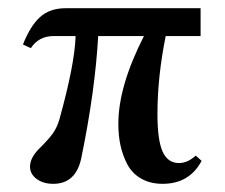

<svg xmlns="http://www.w3.org/2000/svg" viewBox="-20 -434 544 465"><path d="M108.9 11.2Q84.5 11.2 68.6 -0.7Q52.7 -12.7 52.7 -30.3Q52.7 -53.2 78.1 -77.1Q98.1 -97.2 107.9 -110.8Q117.7 -124.5 123.5 -143.6Q161.1 -278.3 163.1 -346.7H110.4Q73.7 -346.7 54.7 -317.4L35.6 -326.2Q53.2 -371.1 76.9 -392.6Q100.6 -414.1 139.2 -414.1H465.8V-346.7H381.3Q361.3 -247.6 361.3 -157.7Q361.3 -94.7 373.8 -66.9Q386.2 -39.1 413.6 -39.1Q434.1 -39.1 454.1 -57.1L468.3 -44.4Q438.5 11.2 374 11.2Q343.8 11.2 321.8 -1.5Q299.8 -14.2 288.3 -36.1Q276.9 -58.1 271.7 -82.3Q266.6 -106.4 266.6 -134.3Q266.6 -225.1 328.6 -346.7H217.8Q210.4 -213.9 176.8 -50.8Q163.6 11.2 108.9 11.2Z"/></svg>

Font: Elstob 18pt Medium
Style: Regular
Weight: 500
Designer: Peter S. Baker
Version: Version 1.015